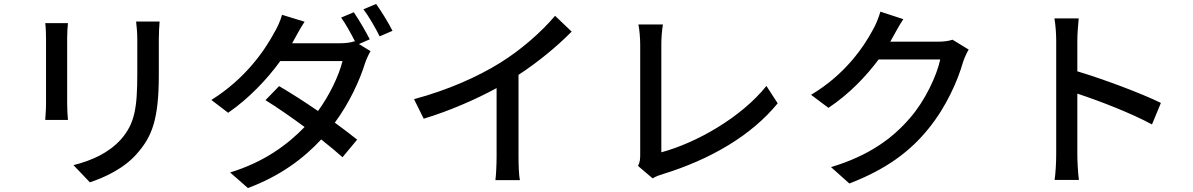

<svg xmlns="http://www.w3.org/2000/svg" viewBox="-20 -875 6040 972"><path d="M788 -766H669C672 -740 675 -710 675 -674C675 -635 675 -546 675 -502C675 -327 662 -249 592 -169C530 -101 447 -63 352 -39L435 48C508 24 609 -22 674 -98C748 -182 784 -267 784 -496C784 -539 784 -629 784 -674C784 -710 786 -740 788 -766ZM324 -758H209C212 -737 213 -702 213 -684C213 -648 213 -398 213 -349C213 -320 210 -285 209 -268H324C322 -288 320 -323 320 -349C320 -397 320 -648 320 -684C320 -712 322 -737 324 -758Z M1884 -855 1820 -828C1848 -791 1881 -733 1902 -691L1967 -719C1949 -755 1911 -818 1884 -855ZM1522 -765 1408 -800C1400 -771 1382 -731 1369 -711C1321 -621 1223 -477 1050 -369L1135 -304C1242 -378 1333 -475 1399 -566H1714C1696 -493 1649 -394 1590 -313C1523 -359 1453 -404 1393 -439L1324 -368C1382 -332 1453 -283 1522 -232C1435 -142 1316 -54 1145 -2L1235 77C1399 16 1517 -73 1606 -169C1648 -136 1685 -105 1714 -79L1788 -168C1757 -193 1718 -223 1675 -254C1749 -354 1801 -468 1828 -555C1835 -575 1846 -600 1856 -616L1797 -652L1852 -676C1832 -715 1796 -777 1771 -813L1707 -786C1731 -753 1758 -703 1778 -664L1774 -666C1755 -659 1728 -656 1700 -656H1459L1470 -676C1481 -696 1502 -735 1522 -765Z M2076 -373 2125 -274C2257 -314 2389 -372 2494 -429V-81C2494 -40 2491 15 2488 37H2612C2607 15 2605 -40 2605 -81V-496C2704 -561 2798 -638 2874 -715L2790 -795C2722 -714 2616 -621 2512 -557C2401 -488 2251 -420 2076 -373Z M3210 -35 3284 28C3303 16 3322 11 3334 7C3577 -68 3784 -189 3917 -352L3860 -440C3734 -282 3507 -152 3328 -104C3328 -166 3328 -549 3328 -651C3328 -684 3331 -720 3336 -751H3212C3217 -728 3221 -682 3221 -650C3221 -548 3221 -159 3221 -91C3221 -70 3220 -55 3210 -35Z M4553 -778 4437 -816C4429 -787 4412 -746 4400 -726C4353 -638 4260 -499 4086 -395L4174 -329C4279 -399 4364 -488 4428 -574H4740C4722 -490 4662 -364 4588 -279C4499 -175 4380 -87 4187 -29L4280 54C4467 -18 4588 -109 4680 -223C4770 -333 4829 -467 4856 -563C4863 -583 4874 -608 4884 -624L4802 -674C4783 -667 4755 -664 4727 -664H4487L4501 -689C4512 -709 4533 -748 4553 -778Z M5327 -92C5327 -53 5324 1 5319 36H5442C5437 0 5434 -61 5434 -92V-401C5544 -365 5707 -302 5812 -245L5857 -354C5757 -403 5567 -474 5434 -514V-670C5434 -705 5438 -749 5441 -782H5318C5324 -748 5327 -702 5327 -670C5327 -586 5327 -156 5327 -92Z"/></svg>

Font: Noto Sans JP Medium
Style: Regular
Weight: 500
Designer: Ryoko NISHIZUKA 西塚涼子 (kana, bopomofo & ideographs); Paul D. Hunt (Latin, Greek & Cyrillic); Sandoll Communications 산돌커뮤니
Foundry: Adobe
Version: Version 2.004;hotconv 1.0.118;makeotfexe 2.5.65603